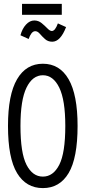

<svg xmlns="http://www.w3.org/2000/svg" viewBox="-20 -954 440 985"><path d="M200 11Q114 11 67.5 -66Q21 -143 21 -308Q21 -468 67.5 -547.5Q114 -627 200 -627Q286 -627 332 -547.5Q378 -468 378 -308Q378 -143 332 -66Q286 11 200 11ZM200 -48Q253 -48 284 -108.5Q315 -169 315 -308Q315 -441 284 -504.5Q253 -568 200 -568Q147 -568 116 -504.5Q85 -441 85 -308Q85 -169 116 -108.5Q147 -48 200 -48ZM277 -834 319 -815Q290 -740 248 -740Q226 -740 211 -753.5Q196 -767 184.5 -780.5Q173 -794 161 -794Q150 -794 141.5 -783Q133 -772 127 -754L85 -773Q94 -807 113.5 -828Q133 -849 156 -849Q177 -849 193.5 -835.5Q210 -822 223 -808.5Q236 -795 246 -795Q263 -795 277 -834ZM93 -878V-934H297V-878Z"/></svg>

Font: Inconsolata Condensed
Style: Regular
Weight: 400
Width: 3
Monospace: yes
Designer: Raph Levien, Cyreal, Brenton Simpson
Foundry: Raph Levien, Cyreal, Google
Version: Version 3.000; ttfautohint (v1.8.2.53-6de2)